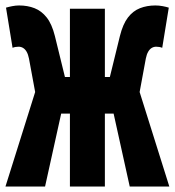

<svg xmlns="http://www.w3.org/2000/svg" viewBox="-20 -683 640 703"><path d="M0 0 126 -401H236V-651H364V-401H474L600 0H455L396 -267H364V0H236V-267H204L145 0ZM113 -323 86 -469Q83 -484 77.5 -493.5Q72 -503 64.5 -507.5Q57 -512 48 -512Q42 -512 36.5 -511Q31 -510 26 -508L2 -655Q12 -658 25 -660.5Q38 -663 50 -663Q81 -663 106.5 -653Q132 -643 151 -619Q170 -595 181 -551L232 -343ZM487 -323 368 -343 419 -551Q430 -595 448.5 -619Q467 -643 492.5 -653Q518 -663 549 -663Q562 -663 575.5 -660.5Q589 -658 598 -655L574 -508Q569 -510 563.5 -511Q558 -512 552 -512Q543 -512 535.5 -507.5Q528 -503 522.5 -493.5Q517 -484 514 -469Z"/></svg>

Font: Source Code Pro ExtraBold
Style: Regular
Weight: 800
Monospace: yes
Designer: Paul D. Hunt, Teo Tuominen
Foundry: Adobe Systems Incorporated
Version: Version 1.018;hotconv 1.0.116;makeotfexe 2.5.65601